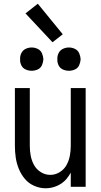

<svg xmlns="http://www.w3.org/2000/svg" viewBox="-20 -1003 540 1031"><path d="M150 -623Q133 -623 117.5 -630Q102 -637 94.5 -652.5Q87 -668 88 -685Q87 -702 94.5 -717.5Q102 -733 117.5 -740.5Q133 -748 150 -748Q167 -748 182.5 -740.5Q198 -733 205 -717.5Q212 -702 213 -685Q212 -668 205 -652.5Q198 -637 182.5 -630Q167 -623 150 -623ZM350 -623Q333 -623 317.5 -630Q302 -637 294.5 -652.5Q287 -668 288 -685Q287 -702 294.5 -717.5Q302 -733 317.5 -740.5Q333 -748 350 -748Q367 -748 382.5 -740.5Q398 -733 405 -717.5Q412 -702 413 -685Q412 -668 405 -652.5Q398 -637 382.5 -630Q367 -623 350 -623ZM225 8Q194 8 164 -5Q134 -18 113.5 -42.5Q93 -67 81 -96.5Q69 -126 64.5 -157Q60 -188 60 -220V-530H140V-220Q140 -193 145 -166.5Q150 -140 163 -116.5Q176 -93 199.5 -78.5Q223 -64 250 -64Q277 -64 300.5 -78.5Q324 -93 337 -116.5Q350 -140 355 -166.5Q360 -193 360 -220V-530H440V0H360V-76Q350 -58 337 -42Q316 -18 286.5 -5Q257 8 225 8ZM262 -776 117 -931 183 -983 317 -819Z"/></svg>

Font: Iosevka SS08
Style: Regular
Weight: 400
Monospace: yes
Designer: Belleve Invis
Foundry: Belleve Invis
Version: 2.1.0; ttfautohint (v1.8.2)